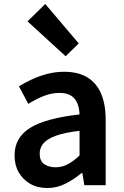

<svg xmlns="http://www.w3.org/2000/svg" viewBox="-20 -929 623 963"><path d="M217 14Q168 14 131.5 -7Q95 -28 74 -64.5Q53 -101 53 -149Q53 -239 131 -287.5Q209 -336 379 -355Q378 -385 368.5 -409.5Q359 -434 337.5 -448.5Q316 -463 279 -463Q237 -463 198 -447Q159 -431 122 -408L75 -496Q106 -515 141.5 -531.5Q177 -548 217.5 -558.5Q258 -569 302 -569Q372 -569 418 -541Q464 -513 487 -459.5Q510 -406 510 -329V0H403L393 -61H389Q352 -30 309 -8Q266 14 217 14ZM259 -90Q292 -90 320.5 -105.5Q349 -121 379 -149V-273Q304 -264 260 -248Q216 -232 197.5 -209.5Q179 -187 179 -159Q179 -122 201.5 -106Q224 -90 259 -90ZM309 -647 118 -822 207 -909 375 -711Z"/></svg>

Font: Noto Sans JP Thin SemiBold
Style: Regular
Weight: 600
Version: Version 2.004-H2;hotconv 1.0.118;makeotfexe 2.5.65603